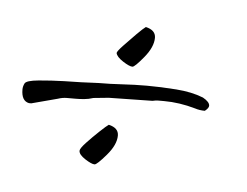

<svg xmlns="http://www.w3.org/2000/svg" viewBox="-34 -283 322 250"><g transform="rotate(5 127.0 -158.0)"><path d="M135 -197Q131 -197 122.5 -202.5Q114 -208 113 -213Q113 -215 120.5 -223Q128 -231 136.5 -239.5Q145 -248 148 -250Q161 -247 161 -237Q161 -225 149.5 -211Q138 -197 135 -197ZM5 -138Q-5 -140 -5 -155Q-5 -159 -3 -163Q-1 -167 15 -168.5Q31 -170 48 -170.5Q65 -171 70 -171L93 -172Q108 -172 124 -173Q140 -174 156 -174Q174 -174 194.5 -172.5Q215 -171 230 -165Q239 -160 239 -155Q239 -152 234 -148Q227 -148 221 -150Q200 -156 180 -156Q176 -156 172.5 -156Q169 -156 165 -155L108 -154L88 -152Q82 -150 76 -149.5Q70 -149 65 -149Q59 -149 53.5 -149Q48 -149 42 -147L8 -138ZM97 -66Q93 -66 84.5 -71.5Q76 -77 76 -82Q76 -85 83.5 -93Q91 -101 99.5 -109Q108 -117 111 -119Q124 -116 124 -106Q124 -94 112 -80Q100 -66 97 -66Z"/></g></svg>

Font: Qwitcher Grypen
Style: Bold
Weight: 700
Designer: Robert E. Leuschke
Foundry: Robert E. Leuschke
Version: Version 1.100; ttfautohint (v1.8.3)